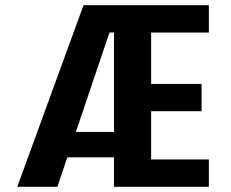

<svg xmlns="http://www.w3.org/2000/svg" viewBox="-20 -720 890 740"><path d="M419.5 0V-594.5H322L339 -700H785V-594.5H562.5V-396.5H757V-291.5H562.5V-105.5H785V0ZM223 -113.5 240 -211.5H471L455.5 -113.5ZM46.5 0 302 -700H437.5L201 0Z"/></svg>

Font: Trispace Thin SemiBold
Style: Regular
Weight: 600
Version: Version 1.210